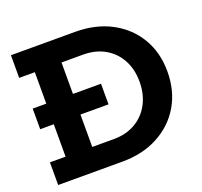

<svg xmlns="http://www.w3.org/2000/svg" viewBox="-130 -907 1108 1055"><g transform="rotate(-20 424.0 -379.5)"><path d="M448 -442.5V-322H48.5V-442.5ZM347.5 0V-132.5H410Q482.5 -132.5 536.8 -164Q591 -195.5 621 -251.8Q651 -308 651 -381.5Q651 -454 621 -509.2Q591 -564.5 536.8 -595.5Q482.5 -626.5 410 -626.5H347.5V-759H412Q531.5 -759 622.2 -710.8Q713 -662.5 763.5 -577.5Q814 -492.5 814 -381.5Q814 -269 763.5 -183Q713 -97 622.2 -48.5Q531.5 0 412 0ZM36.5 0V-132.5H128V-626.5H36.5V-759H382V-626.5H284V-132.5H382V0Z"/></g></svg>

Font: Hepta Slab
Style: Bold
Weight: 700
Designer: Michael LaGattuta
Foundry: Michael LaGattuta
Version: Version 1.100